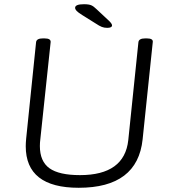

<svg xmlns="http://www.w3.org/2000/svg" viewBox="-20 -884 806 910"><path d="M353 6Q102 6 102 -191Q102 -207 104 -227L151 -684Q153 -702 183 -702H191Q222 -702 220 -684L171 -223Q170 -215 169.5 -207.5Q169 -200 169 -192Q169 -119 214.5 -86.5Q260 -54 359 -54Q570 -54 588 -220L636 -684Q638 -702 668 -702H676Q707 -702 704 -684L656 -224Q632 6 353 6ZM488 -752Q474 -752 462.5 -756.5Q451 -761 433 -773L369 -813Q350 -825 343 -832.5Q336 -840 336 -847Q336 -864 378 -864Q401 -864 412.5 -859Q424 -854 437 -841L498 -784Q511 -771 511 -764Q511 -752 488 -752Z"/></svg>

Font: Asap Semi Expanded Semi Expanded Light
Style: Italic
Weight: 300
Width: 6
Italic angle: -6°
Designer: Pablo Cosgaya
Foundry: Omnibus-Type
Version: Version 3.001; ttfautohint (v1.8.4.7-5d5b)